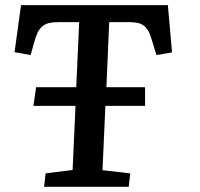

<svg xmlns="http://www.w3.org/2000/svg" viewBox="-20 -720 772 740"><path d="M627 -700.2 643.1 -518.1 583 -507.8 567.9 -557.1Q561 -580.1 556.2 -591.8Q551.3 -603.5 541.3 -614.7Q531.2 -626 515.4 -630.4Q499.5 -634.8 475.1 -634.8H400.9L390.1 -383.8H539.1V-312H386.2L375 -64L481.9 -51.8L476.1 0H149.9L155.8 -51.8L259.8 -64.9L271 -312H108.9L119.1 -383.8H273.9L285.2 -634.8H210Q184.6 -634.8 168.7 -631.1Q152.8 -627.4 141.8 -617.2Q130.9 -606.9 124.8 -594Q118.7 -581.1 111.8 -557.1L98.1 -507.8L36.1 -519L61 -700.2Z"/></svg>

Font: Literata Book SemiBold
Style: Italic
Weight: 600
Italic angle: -3°
Designer: Latin by Veronika Burian and Jose Scaglione. Greek by Irene Vlachou. Cyrillic by Vera Evstafieva
Foundry: TypeTogether
Version: Version 1.003;PS 001.003;hotconv 1.0.88;makeotf.lib2.5.64775